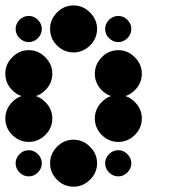

<svg xmlns="http://www.w3.org/2000/svg" viewBox="-24 -691 711 715"><path d="M416.7 -131.7Q435.8 -131.7 450.4 -117.1Q465 -102.5 465 -83.3Q465 -63.3 450.4 -48.8Q435.8 -34.2 416.7 -34.2Q396.7 -34.2 382.1 -48.8Q367.5 -63.3 367.5 -83.3Q367.5 -102.5 382.1 -117.1Q396.7 -131.7 416.7 -131.7ZM250 -170.8Q285 -170.8 311.2 -144.6Q337.5 -118.3 337.5 -83.3Q337.5 -47.5 311.2 -21.7Q285 4.2 250 4.2Q214.2 4.2 188.3 -21.7Q162.5 -47.5 162.5 -83.3Q162.5 -118.3 188.3 -144.6Q214.2 -170.8 250 -170.8ZM83.3 -131.7Q102.5 -131.7 117.1 -117.1Q131.7 -102.5 131.7 -83.3Q131.7 -63.3 117.1 -48.8Q102.5 -34.2 83.3 -34.2Q63.3 -34.2 48.8 -48.8Q34.2 -63.3 34.2 -83.3Q34.2 -102.5 48.8 -117.1Q63.3 -131.7 83.3 -131.7ZM416.7 -337.5Q451.7 -337.5 477.9 -311.2Q504.2 -285 504.2 -250Q504.2 -214.2 477.9 -188.3Q451.7 -162.5 416.7 -162.5Q380.8 -162.5 355 -188.3Q329.2 -214.2 329.2 -250Q329.2 -285 355 -311.2Q380.8 -337.5 416.7 -337.5ZM83.3 -337.5Q118.3 -337.5 144.6 -311.2Q170.8 -285 170.8 -250Q170.8 -214.2 144.6 -188.3Q118.3 -162.5 83.3 -162.5Q47.5 -162.5 21.7 -188.3Q-4.2 -214.2 -4.2 -250Q-4.2 -285 21.7 -311.2Q47.5 -337.5 83.3 -337.5ZM416.7 -504.2Q451.7 -504.2 477.9 -477.9Q504.2 -451.7 504.2 -416.7Q504.2 -380.8 477.9 -355Q451.7 -329.2 416.7 -329.2Q380.8 -329.2 355 -355Q329.2 -380.8 329.2 -416.7Q329.2 -451.7 355 -477.9Q380.8 -504.2 416.7 -504.2ZM83.3 -504.2Q118.3 -504.2 144.6 -477.9Q170.8 -451.7 170.8 -416.7Q170.8 -380.8 144.6 -355Q118.3 -329.2 83.3 -329.2Q47.5 -329.2 21.7 -355Q-4.2 -380.8 -4.2 -416.7Q-4.2 -451.7 21.7 -477.9Q47.5 -504.2 83.3 -504.2ZM416.7 -631.7Q435.8 -631.7 450.4 -617.1Q465 -602.5 465 -583.3Q465 -563.3 450.4 -548.8Q435.8 -534.2 416.7 -534.2Q396.7 -534.2 382.1 -548.8Q367.5 -563.3 367.5 -583.3Q367.5 -602.5 382.1 -617.1Q396.7 -631.7 416.7 -631.7ZM250 -670.8Q285 -670.8 311.2 -644.6Q337.5 -618.3 337.5 -583.3Q337.5 -547.5 311.2 -521.7Q285 -495.8 250 -495.8Q214.2 -495.8 188.3 -521.7Q162.5 -547.5 162.5 -583.3Q162.5 -618.3 188.3 -644.6Q214.2 -670.8 250 -670.8ZM83.3 -631.7Q102.5 -631.7 117.1 -617.1Q131.7 -602.5 131.7 -583.3Q131.7 -563.3 117.1 -548.8Q102.5 -534.2 83.3 -534.2Q63.3 -534.2 48.8 -548.8Q34.2 -563.3 34.2 -583.3Q34.2 -602.5 48.8 -617.1Q63.3 -631.7 83.3 -631.7Z"/></svg>

Font: 0xA000-Dots-Mono
Style: Dots-Mono
Weight: 400
Version: Version 0.1